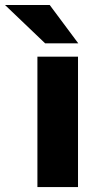

<svg xmlns="http://www.w3.org/2000/svg" viewBox="-72 -758 419 778"><path d="M244.1 -528.3V0H79.6V-528.3ZM129.4 -737.8 245.1 -582.5H110.8L-51.8 -737.8Z"/></svg>

Font: Bert Sans Black
Style: Regular
Weight: 900
Designer: Christian Robertson, Adam Twardoch, & Cristiano Sobral
Foundry: Google
Version: Version 12.135;January 10, 2020;FontCreator 12.0.0.2547 64-b